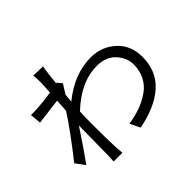

<svg xmlns="http://www.w3.org/2000/svg" viewBox="-173 -1052 1346 1346"><g transform="rotate(-45 500.0 -379.0)"><path d="M370.1 -640.6 399.4 -606.4Q376 -571.3 355.5 -537.1Q354.5 -527.3 349.6 -473.6Q501 -596.7 664.1 -596.7Q771.5 -596.7 847.7 -527.8Q923.8 -459 924.8 -346.7Q925.8 -203.1 830.6 -118.2Q735.4 -33.2 564.5 -1L528.3 -76.2Q594.7 -85.9 648.9 -106Q703.1 -126 748.5 -157.7Q793.9 -189.5 818.8 -238.3Q843.8 -287.1 843.8 -348.6Q843.8 -414.1 793.9 -469.2Q744.1 -524.4 653.3 -524.4Q494.1 -524.4 343.8 -381.8Q340.8 -320.3 340.8 -265.6Q340.8 -116.2 344.7 -27.3Q346.7 7.8 349.6 33.2H262.7Q265.6 -7.8 265.6 -26.4Q267.6 -238.3 268.6 -280.3Q268.6 -284.2 269 -297.4Q269.5 -310.5 269.5 -318.4Q184.6 -188.5 109.4 -84L58.6 -153.3Q204.1 -337.9 278.3 -454.1Q280.3 -486.3 284.2 -548.8Q276.4 -547.9 90.8 -524.4L83 -607.4Q117.2 -605.5 148.4 -608.4Q212.9 -612.3 289.1 -624Q293.9 -702.1 293.9 -716.8Q293.9 -770.5 290 -791L384.8 -788.1Q375 -741.2 365.2 -638.7Z"/></g></svg>

Font: Gen Shin Gothic Monospace Regular
Style: Regular
Weight: 400
Designer: [Source Han Sans]
Ryoko NISHIZUKA  (kana & ideographs); Paul D. Hunt (Latin, Greek & Cyrillic); Wenlong ZHANG  (bopomofo
Version: Version 1.002.20150607